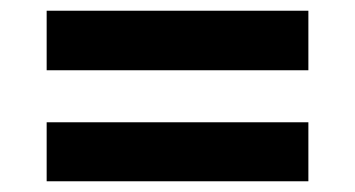

<svg xmlns="http://www.w3.org/2000/svg" viewBox="-20 -474 662 358"><path d="M67 -343V-454H555V-343ZM67 -136V-246H555V-136Z"/></svg>

Font: Inclusive Sans SemiBold
Style: Regular
Weight: 600
Designer: Olivia King
Foundry: Olivia King
Version: Version 2.004